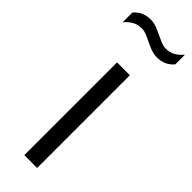

<svg xmlns="http://www.w3.org/2000/svg" viewBox="-297 -780 794 794"><g transform="rotate(45 100.5 -383.0)"><path d="M63.5 0V-542.5H138.5V0ZM165 -673.5Q145.5 -673.5 127.8 -680.5Q110 -687.5 93.5 -695.5Q78.5 -703 64.5 -708.8Q50.5 -714.5 36.5 -714.5Q14 -714.5 -3.5 -705Q-21 -695.5 -37.5 -676.5V-733Q-9.5 -766.5 37 -766.5Q56.5 -766.5 74.2 -759.2Q92 -752 108.5 -744Q123.5 -737 137.5 -731Q151.5 -725 165.5 -725Q188 -725 205.5 -734.5Q223 -744 239.5 -763.5V-707Q211.5 -673.5 165 -673.5Z"/></g></svg>

Font: Encode Sans Condensed Condensed
Style: Regular
Weight: 400
Width: 3
Designer: Multiple Designers
Foundry: Impallari Type
Version: Version 3.000; ttfautohint (v1.8.3) -l 8 -r 50 -G 200 -x 14 